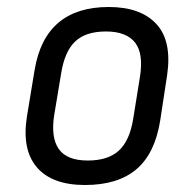

<svg xmlns="http://www.w3.org/2000/svg" viewBox="-20 -518 537 549"><path d="M223 11Q129 11 85.5 -39.5Q42 -90 57 -185L79 -318Q109 -498 291 -498Q382 -498 427 -449.5Q472 -401 458 -304L438 -173Q423 -79 370 -34Q317 11 223 11ZM231 -59Q289 -59 320 -87.5Q351 -116 361 -179L380 -297Q391 -365 366 -396.5Q341 -428 283 -428Q225 -428 195 -399.5Q165 -371 155 -309L135 -189Q125 -125 148 -92Q171 -59 231 -59Z"/></svg>

Font: Sofia Sans Semi Condensed
Style: Italic
Weight: 400
Italic angle: -9°
Designer: Botio Nikoltchev, Ani Petrova
Foundry: lettersoup
Version: Version 4.101